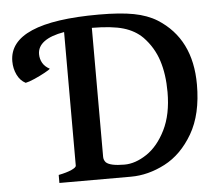

<svg xmlns="http://www.w3.org/2000/svg" viewBox="-48 -683 846 736"><g transform="rotate(-5 375.5 -315.0)"><path d="M581.5 -586.9Q709.5 -505.9 709.5 -330.1Q709.5 -215.8 666.3 -141.6Q623 -67.4 558.1 -33.7Q493.2 0 426.8 0H151.4V-30.8Q183.1 -37.1 201.4 -45.4Q219.7 -53.7 219.7 -60.5V-574.7Q168.5 -565.9 142.6 -546.6Q116.7 -527.3 116.7 -498.5Q116.7 -480 125.5 -464.6Q134.3 -449.2 152.8 -439.5Q149.9 -435.5 131.1 -425.3Q112.3 -415 90.6 -405.5Q68.8 -396 56.2 -393.6Q35.2 -404.3 23.7 -428.2Q12.2 -452.1 12.2 -480Q12.2 -629.9 357.9 -629.9Q440.4 -629.9 492.4 -619.9Q544.4 -609.9 581.5 -586.9ZM327.1 -85Q327.1 -72.8 335.4 -63.5Q351.6 -48.3 406.2 -48.3Q448.2 -48.3 491.9 -77.4Q535.6 -106.4 565.2 -165.8Q594.7 -225.1 594.7 -311Q594.7 -379.9 577.6 -432.6Q560.5 -485.4 521.5 -525.9Q492.2 -555.2 448.2 -568.1Q404.3 -581.1 327.1 -581.5Z"/></g></svg>

Font: David Libre Medium
Style: Regular
Weight: 500
Version: Version 1.000